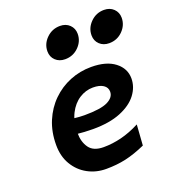

<svg xmlns="http://www.w3.org/2000/svg" viewBox="-138 -861 885 979"><g transform="rotate(-20 304.0 -371.0)"><path d="M494.6 -147.9 486.8 -36.1Q427.7 -9.8 378.2 1.2Q328.6 12.2 271.5 12.2Q216.8 12.2 171.6 -12.5Q126.5 -37.1 99.4 -82.5Q72.3 -127.9 72.3 -189.5Q72.3 -260.3 96.4 -317.9Q120.6 -375.5 162.8 -417Q205.1 -458.5 259.8 -480.7Q314.5 -502.9 375.5 -502.9Q457.5 -502.9 503.4 -467.5Q549.3 -432.1 549.3 -377.9Q549.3 -331.5 518.8 -291.3Q488.3 -251 427.7 -226.3Q367.2 -201.7 277.8 -201.7Q257.8 -201.7 231.7 -203.1Q205.6 -204.6 180.4 -207.3Q155.3 -210 138.2 -213.4V-297.9Q209.5 -283.2 260.3 -283.2Q349.6 -283.2 387 -301.8Q424.3 -320.3 424.3 -351.6Q424.3 -374.5 404.3 -387.9Q384.3 -401.4 348.1 -401.4Q309.1 -401.4 274.2 -379.2Q239.3 -356.9 217.5 -314.2Q195.8 -271.5 195.8 -209Q195.8 -161.1 219 -128.9Q242.2 -96.7 296.9 -96.7Q344.7 -96.7 393.8 -108.9Q442.9 -121.1 494.6 -147.9ZM433.1 -653.3Q433.1 -693.4 463.4 -723.6Q493.7 -753.9 536.6 -753.9Q568.4 -753.9 588.4 -734.4Q608.4 -714.8 608.4 -685.5Q608.4 -645.5 578.4 -615.2Q548.3 -585 504.9 -585Q473.6 -585 453.4 -604.2Q433.1 -623.5 433.1 -653.3ZM193.8 -653.3Q193.8 -693.8 224.4 -723.9Q254.9 -753.9 297.9 -753.9Q329.6 -753.9 349.6 -734.4Q369.6 -714.8 369.6 -685.5Q369.6 -645 339.4 -615Q309.1 -585 265.6 -585Q234.4 -585 214.1 -604.2Q193.8 -623.5 193.8 -653.3Z"/></g></svg>

Font: Andika
Style: Bold Italic
Weight: 700
Italic angle: -14°
Designer: Victor Gaultney, Annie Olsen, Julie Remington, Don Collingsworth, Eric Hays, Becca Hirsbrunner
Foundry: SIL International
Version: Version 6.101